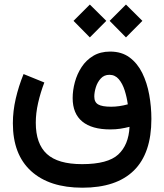

<svg xmlns="http://www.w3.org/2000/svg" viewBox="-20 -623 742 867"><path d="M475.1 -528.8 548.8 -602.5 623 -528.8 548.8 -454.1ZM312 -528.8 385.7 -602.5 460 -528.8 385.7 -454.1ZM180.2 -250.5Q162.6 -204.6 152.1 -158.2Q141.6 -111.8 141.6 -68.8Q141.6 26.4 191.7 72.3Q241.7 118.2 350.6 118.2Q466.8 118.2 513.9 74.7Q561 31.2 564.9 -50.3Q543.5 -44.9 522.9 -41.7Q502.4 -38.6 477.5 -38.6Q395 -38.6 351.6 -74.2Q308.1 -109.9 308.1 -180.2Q308.1 -215.3 318.1 -252.2Q328.1 -289.1 348.6 -320.3Q369.1 -351.6 401.1 -370.8Q433.1 -390.1 477.5 -390.1Q529.3 -390.1 564.9 -363.8Q600.6 -337.4 622.3 -293.5Q644 -249.5 653.8 -195.3Q663.6 -141.1 663.6 -85.9Q663.6 69.3 584.5 147Q505.4 224.6 352.1 224.6Q203.1 224.6 120.6 149.7Q38.1 74.7 38.1 -66.4Q38.1 -121.1 51 -177.2Q64 -233.4 86.4 -288.6ZM557.1 -151.9Q552.7 -184.1 543 -214.8Q533.2 -245.6 516.4 -265.4Q499.5 -285.2 474.1 -285.2Q450.2 -285.2 435.1 -268.6Q419.9 -252 412.8 -229Q405.8 -206.1 405.8 -187Q405.8 -161.6 423.3 -151.4Q440.9 -141.1 481.9 -141.1Q518.1 -141.1 557.1 -151.9Z"/></svg>

Font: Vazir Medium WOL-UI
Style: Medium-WOL-UI
Weight: 500
Designer: Saber Rastikerdar
Foundry: Saber Rastikerdar
Version: Version 30.1.0